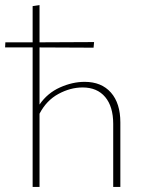

<svg xmlns="http://www.w3.org/2000/svg" viewBox="-36 -733 583 753"><path d="M436 -253V0H408V-247Q408 -315 376.5 -352.5Q345 -390 288 -390Q240 -390 193 -364.5Q146 -339 119 -287V0H92V-547H-16L-15 -567H92V-709L119 -713V-567L333 -568L331 -546L119 -547V-323Q150 -368 199 -390Q248 -412 296 -412Q362 -412 399 -370Q436 -328 436 -253Z"/></svg>

Font: Ysabeau Extralight
Style: Regular
Weight: 200
Designer: Christian Thalmann (Catharsis Fonts)
Version: Version 0.003